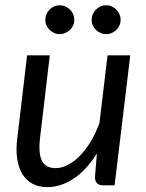

<svg xmlns="http://www.w3.org/2000/svg" viewBox="-20 -722 570 748"><path d="M41.5 0ZM174 -506.5 136 -184.5Q129 -125 143.2 -96Q157.5 -67 197 -67Q220 -67 244.2 -79.5Q268.5 -92 291.2 -115Q314 -138 333.5 -170.5Q353 -203 367.5 -243L399 -506.5H487.5L426.5 0H382.5Q350 0 350 -32L357.5 -124Q317 -59.5 267 -26.2Q217 7 164 7Q132 7 107.5 -5.8Q83 -18.5 67.8 -43Q52.5 -67.5 47 -103Q41.5 -138.5 47.5 -184.5L85.5 -506.5ZM269.5 -644.5Q269.5 -633 265 -623Q260.5 -613 252.5 -605.5Q244.5 -598 234.2 -593.5Q224 -589 212.5 -589Q201 -589 191 -593.5Q181 -598 173.2 -605.5Q165.5 -613 161 -623Q156.5 -633 156.5 -644.5Q156.5 -656 161 -666.5Q165.5 -677 173.2 -684.8Q181 -692.5 191 -697Q201 -701.5 212.5 -701.5Q224 -701.5 234.2 -697Q244.5 -692.5 252.5 -684.8Q260.5 -677 265 -666.5Q269.5 -656 269.5 -644.5ZM450 -644.5Q450 -633 445.5 -623Q441 -613 433.2 -605.5Q425.5 -598 415.2 -593.5Q405 -589 393.5 -589Q382 -589 371.8 -593.5Q361.5 -598 353.8 -605.5Q346 -613 341.5 -623Q337 -633 337 -644.5Q337 -656 341.5 -666.5Q346 -677 353.8 -684.8Q361.5 -692.5 371.8 -697Q382 -701.5 393.5 -701.5Q405 -701.5 415.2 -697Q425.5 -692.5 433.2 -684.8Q441 -677 445.5 -666.5Q450 -656 450 -644.5Z"/></svg>

Font: Lato
Style: Italic
Weight: 400
Italic angle: -7°
Designer: Lukasz Dziedzic
Foundry: tyPoland Lukasz Dziedzic
Version: Version 2.007; 2014-02-27